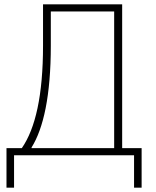

<svg xmlns="http://www.w3.org/2000/svg" viewBox="-20 -718 721 888"><path d="M10 -33H81C144 -124 179 -278 179 -507V-698H545V-33H635V150H600V0H45V150H10ZM508 -33V-665H215V-507C215 -276 181 -124 126 -36V-33Z"/></svg>

Font: Plexus Sans ExtraLight
Style: Regular
Weight: 250
Version: Version 2.001;PS 002.001;hotconv 1.0.70;makeotf.lib2.5.58329